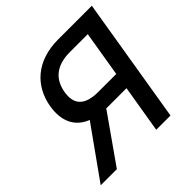

<svg xmlns="http://www.w3.org/2000/svg" viewBox="-186 -887 1048 1048"><g transform="rotate(-45 337.5 -363.5)"><path d="M549.7 0 669.7 -727.3H410.5C242.2 -727.3 143.5 -633.2 121.1 -499.3C105.1 -402 136.7 -327.4 220.9 -294.4L11 0H135.7L329.5 -275.6C335.6 -275.2 341.6 -275.2 347.7 -275.2H485.4L439.6 0ZM231.5 -499.3C245.7 -581.7 298.7 -633.2 406.6 -633.2H544.4L500.7 -369.7H362.2C255 -369.7 218 -417.3 231.5 -499.3Z"/></g></svg>

Font: Margiela Sans Medium
Style: Italic
Weight: 500
Italic angle: -9.39999°
Designer: Stefan Endress, Andreas Faust
Version: Version 1.100;FEAKit 1.0